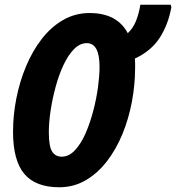

<svg xmlns="http://www.w3.org/2000/svg" viewBox="-20 -780 743 810"><path d="M230 10Q130 10 82.5 -46.5Q35 -103 35 -224Q35 -294 49 -365Q63 -436 90 -500.5Q117 -565 156 -615.5Q195 -666 246 -695.5Q297 -725 358 -725Q474 -725 519 -640Q542 -661 554.5 -693.5Q567 -726 572 -760H700L703 -750Q690 -677 654 -621Q618 -565 549 -533Q550 -524 550 -514Q550 -504 550 -494Q550 -423 536.5 -351Q523 -279 496.5 -214.5Q470 -150 431 -99.5Q392 -49 341.5 -19.5Q291 10 230 10ZM240 -119Q271 -119 296.5 -146.5Q322 -174 341 -217.5Q360 -261 373.5 -312.5Q387 -364 393.5 -413Q400 -462 400 -498Q400 -598 346 -598Q317 -598 292 -572.5Q267 -547 247.5 -505Q228 -463 214.5 -413Q201 -363 193.5 -313.5Q186 -264 186 -223Q186 -162 200 -140.5Q214 -119 240 -119Z"/></svg>

Font: Noto Sans ExtraCondensed ExtraBold
Style: Italic
Weight: 800
Width: 2
Italic angle: -12°
Designer: Monotype Design Team
Foundry: Monotype Imaging Inc.
Version: Version 2.013; ttfautohint (v1.8.4.7-5d5b)